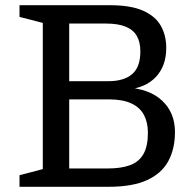

<svg xmlns="http://www.w3.org/2000/svg" viewBox="-20 -718 748 738"><path d="M203.5 -627.5V-698H402.5Q482 -698 529.2 -677.2Q576.5 -656.5 597.8 -619.5Q619 -582.5 619 -533.5Q619 -464.5 579 -422Q539 -379.5 464 -373V-382Q554.5 -377 603.5 -330.8Q652.5 -284.5 652.5 -210.5Q652.5 -146 627 -98.8Q601.5 -51.5 545.5 -25.8Q489.5 0 397 0H203.5V-70.5H394.5Q446 -70.5 480.2 -83.2Q514.5 -96 531.5 -126.2Q548.5 -156.5 548.5 -207.5Q548.5 -247 533.5 -275.8Q518.5 -304.5 485.5 -320.2Q452.5 -336 398.5 -336H201.5L204.5 -406H397.5Q456 -406 487.8 -433Q519.5 -460 519.5 -521Q519.5 -555.5 506.2 -579.2Q493 -603 463.8 -615.2Q434.5 -627.5 386.5 -627.5ZM55 0V-44.5L144.5 -68V-630L55 -653V-698H246V0Z"/></svg>

Font: Newsreader 9pt
Style: Regular
Weight: 400
Designer: Hugues Gentile
Foundry: Production Type
Version: Version 1.003